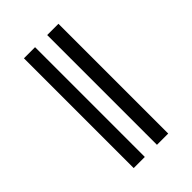

<svg xmlns="http://www.w3.org/2000/svg" viewBox="-225 -850 940 940"><g transform="rotate(-45 245.0 -380.0)"><path d="M287 0V-760H365V0ZM126 0V-760H203V0Z"/></g></svg>

Font: Noto Serif ExtraCondensed
Style: Bold
Weight: 700
Width: 2
Designer: Monotype Design Team
Foundry: Monotype Imaging Inc.
Version: Version 2.014; ttfautohint (v1.8.4.7-5d5b)